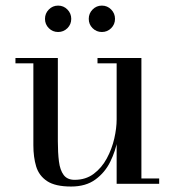

<svg xmlns="http://www.w3.org/2000/svg" viewBox="-20 -672 638 702"><path d="M240 10Q182 10 152.2 -9.8Q122.5 -29.5 112.2 -63.5Q102 -97.5 102 -141V-440.5H36.5V-460H191.5V-155.5Q191.5 -113.5 195.5 -81.8Q199.5 -50 212.8 -32.2Q226 -14.5 253 -14.5Q293.5 -14.5 322.8 -36.5Q352 -58.5 370.5 -92.8Q389 -127 397.8 -165.2Q406.5 -203.5 406.5 -235.5L418 -238Q418 -205 410.2 -162.5Q402.5 -120 383.2 -80.8Q364 -41.5 329 -15.8Q294 10 240 10ZM406.5 0V-440.5H336.5V-460H497V-19.5H562V0ZM352.5 -555Q332.5 -555 318.5 -569Q304.5 -583 304.5 -603Q304.5 -623 318.5 -637.2Q332.5 -651.5 352.5 -651.5Q372.5 -651.5 386.5 -637.2Q400.5 -623 400.5 -603Q400.5 -583 386.5 -569Q372.5 -555 352.5 -555ZM192.5 -555Q172.5 -555 158.5 -569Q144.5 -583 144.5 -603Q144.5 -623 158.5 -637.2Q172.5 -651.5 192.5 -651.5Q212.5 -651.5 226.5 -637.2Q240.5 -623 240.5 -603Q240.5 -583 226.5 -569Q212.5 -555 192.5 -555Z"/></svg>

Font: Bodoni Moda
Style: Regular
Weight: 400
Designer: Owen Earl
Foundry: indestructible type
Version: Version 2.005